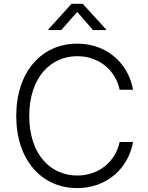

<svg xmlns="http://www.w3.org/2000/svg" viewBox="-20 -963 768 993"><path d="M379.4 9.8C535.6 9.8 645 -95.7 668 -228.5H598.6C578.1 -129.4 493.2 -55.2 379.4 -55.2C242.7 -55.2 131.3 -163.1 131.3 -363.3C131.3 -563 242.7 -672.4 379.4 -672.4C493.2 -672.4 578.1 -598.6 598.6 -499H668C644.5 -633.3 534.7 -737.3 379.4 -737.3C195.3 -737.3 64 -591.8 64 -363.3C64 -135.3 195.3 9.8 379.4 9.8ZM296.9 -807.6 379.4 -901.4 460.9 -807.6H528.3V-811.5L407.7 -943.4H350.1L230.5 -811.5V-807.6Z"/></svg>

Font: Raveo Light
Style: Regular
Weight: 300
Designer: Jakub Foglar, Rasmus Andersson (Inter)
Foundry: Jakubfoglar.com
Version: Version 1.100;Glyphs 3.2.3 (3260)